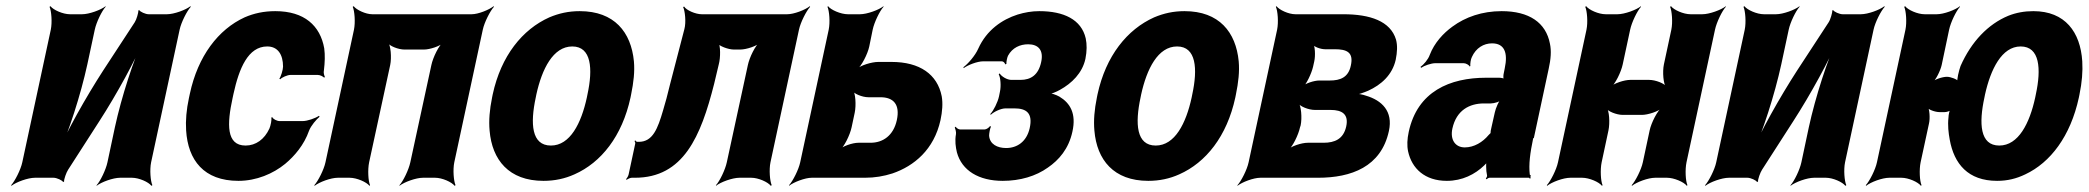

<svg xmlns="http://www.w3.org/2000/svg" viewBox="-20 -574 6745 620"><path d="M415 -502 313 -346C258 -261 193 -146 164 -75L168 -74C201 -145 241 -269 262 -366L286 -478C291 -502 309 -539 321 -552V-554C306 -542 268 -528 245 -528H206C183 -528 152 -542 143 -554L140 -552C146 -539 149 -502 144 -478L52 -50C47 -26 28 11 16 24L17 26C32 14 70 0 93 0H153C163 0 181 8 184 14L187 12C186 6 194 -17 200 -26L301 -183C356 -268 419 -383 448 -453L445 -454C412 -384 372 -260 351 -163L327 -50C322 -26 304 11 292 24V26C307 14 345 0 368 0H406C429 0 460 14 469 26L472 24C466 11 463 -26 468 -50L560 -478C565 -502 584 -539 596 -552L595 -554C580 -542 542 -528 519 -528H460C450 -528 432 -536 429 -542L427 -540C427 -533 421 -511 415 -502Z M731 -257 734 -271C752 -353 781 -424 843 -424C877 -424 894 -398 894 -359C894 -349 887 -326 882 -320L885 -318C890 -324 908 -332 918 -332H1006C1014 -332 1023 -327 1027 -323L1029 -326C1027 -330 1024 -339 1026 -347C1029 -372 1030 -396 1027 -418C1014 -491 963 -538 869 -538C832 -538 800 -531 770 -518C685 -479 619 -393 593 -271L590 -257C582 -220 579 -185 581 -153C587 -57 638 10 750 10C808 10 862 -13 901 -45C931 -70 962 -106 978 -152C984 -168 1002 -189 1012 -197L1010 -200C998 -192 973 -183 957 -183H883C874 -183 861 -190 859 -196L856 -194C858 -188 854 -168 850 -159C834 -124 806 -104 773 -104C710 -104 713 -174 731 -257Z M1447 -50 1539 -478C1544 -502 1563 -539 1575 -552L1574 -554C1559 -542 1524 -528 1503 -528H1182C1161 -528 1131 -542 1122 -554L1119 -552C1125 -539 1128 -502 1123 -478L1031 -50C1026 -26 1007 11 995 24L996 26C1011 14 1048 0 1071 0H1109C1132 0 1164 14 1173 26L1175 24C1169 11 1167 -26 1172 -50L1240 -364C1245 -388 1242 -428 1232 -440L1230 -438C1237 -425 1267 -414 1286 -414H1349C1368 -414 1402 -425 1415 -438L1413 -440C1397 -428 1378 -388 1373 -364L1305 -50C1300 -26 1282 11 1270 24V26C1285 14 1323 0 1346 0H1385C1408 0 1439 14 1448 26L1451 24C1445 11 1442 -26 1447 -50Z M1571 -269 1569 -259C1561 -220 1558 -185 1561 -152C1569 -58 1623 10 1735 10C1771 10 1804 3 1835 -11C1921 -49 1989 -134 2016 -259L2018 -269C2026 -308 2030 -343 2027 -376C2018 -470 1964 -538 1852 -538C1816 -538 1785 -531 1754 -518C1667 -479 1598 -394 1571 -269ZM1877 -269 1875 -259C1857 -176 1821 -104 1759 -104C1696 -104 1692 -175 1710 -259L1712 -269C1730 -351 1766 -424 1828 -424C1890 -424 1895 -352 1877 -269Z M2522 -528H2246C2226 -528 2196 -541 2189 -553L2186 -551C2192 -539 2196 -502 2190 -480L2144 -303C2136 -269 2128 -240 2121 -217C2104 -159 2088 -116 2043 -116H2038C2035 -116 2032 -119 2031 -121L2029 -118C2031 -116 2032 -112 2031 -109L2010 -11C2009 -6 2005 1 2002 4L2003 7C2007 4 2015 0 2020 0H2030C2187 0 2243 -133 2286 -303L2301 -366C2307 -388 2307 -427 2299 -439L2295 -436C2302 -425 2332 -414 2350 -414H2370C2390 -414 2424 -425 2437 -438L2435 -440C2419 -428 2400 -388 2395 -364L2327 -50C2322 -26 2304 11 2292 24V26C2307 14 2345 0 2368 0H2406C2429 0 2460 14 2469 26L2472 24C2466 11 2463 -26 2468 -50L2560 -478C2565 -502 2584 -539 2596 -552L2595 -554C2580 -542 2544 -528 2522 -528Z M2787 -424 2798 -478C2803 -502 2821 -539 2833 -552V-554C2818 -542 2780 -528 2757 -528H2718C2695 -528 2663 -542 2654 -554L2652 -552C2658 -539 2661 -502 2656 -478L2564 -50C2559 -26 2540 11 2528 24V26C2543 14 2580 0 2601 0H2773C2805 0 2834 -5 2862 -14C2932 -38 2996 -91 3017 -186C3023 -214 3025 -240 3021 -263C3007 -334 2950 -374 2859 -374H2816C2795 -374 2758 -363 2745 -350L2746 -348C2762 -360 2782 -400 2787 -424ZM2876 -186C2865 -136 2831 -113 2791 -113H2752C2733 -113 2700 -102 2688 -89L2690 -87C2706 -99 2725 -139 2730 -163L2740 -210C2745 -234 2743 -274 2733 -286L2730 -284C2736 -271 2765 -260 2784 -260H2823C2865 -260 2887 -237 2876 -186Z M3305 -160C3295 -116 3264 -96 3229 -96C3201 -96 3176 -108 3174 -136C3174 -143 3177 -160 3180 -165L3177 -167C3174 -162 3165 -156 3160 -156H3080C3075 -156 3068 -161 3066 -165L3063 -162C3065 -158 3068 -148 3067 -141C3063 -119 3066 -99 3070 -82C3086 -23 3141 10 3218 10C3274 10 3325 -5 3364 -33C3399 -57 3431 -93 3443 -149C3456 -207 3436 -241 3401 -262C3390 -268 3374 -274 3364 -273V-269C3373 -270 3391 -277 3403 -284C3441 -305 3475 -338 3485 -384C3490 -409 3490 -431 3486 -450C3472 -511 3415 -538 3336 -538C3312 -538 3289 -534 3266 -527C3216 -511 3166 -477 3139 -417C3129 -394 3105 -367 3091 -357L3092 -354C3105 -364 3136 -376 3155 -376H3215C3220 -376 3225 -371 3226 -366L3230 -368C3229 -372 3232 -388 3235 -394C3249 -420 3274 -431 3300 -431C3332 -431 3351 -413 3342 -373C3333 -332 3309 -316 3275 -316H3246C3232 -316 3214 -327 3208 -337L3205 -334C3211 -324 3213 -296 3209 -278L3206 -263C3202 -244 3188 -216 3178 -206L3179 -203C3189 -213 3212 -224 3227 -224H3256C3294 -224 3316 -209 3305 -160Z M3524 -269 3522 -259C3514 -220 3511 -185 3514 -152C3522 -58 3576 10 3688 10C3724 10 3757 3 3788 -11C3874 -49 3942 -134 3969 -259L3971 -269C3979 -308 3983 -343 3980 -376C3971 -470 3917 -538 3805 -538C3769 -538 3738 -531 3707 -518C3620 -479 3551 -394 3524 -269ZM3830 -269 3828 -259C3810 -176 3774 -104 3712 -104C3649 -104 3645 -175 3663 -259L3665 -269C3683 -351 3719 -424 3781 -424C3843 -424 3848 -352 3830 -269Z M4487 -381C4492 -406 4493 -427 4488 -446C4470 -506 4404 -528 4318 -528H4163C4141 -528 4111 -542 4102 -554L4100 -552C4106 -539 4109 -502 4104 -478L4012 -50C4007 -26 3988 11 3976 24V26C3991 14 4028 0 4050 0H4236C4343 0 4440 -35 4465 -151C4479 -215 4442 -250 4391 -265C4380 -269 4364 -272 4354 -271V-267C4364 -268 4384 -275 4398 -281C4440 -300 4476 -332 4487 -381ZM4327 -165C4318 -125 4290 -113 4254 -113H4203C4183 -113 4149 -102 4136 -89L4138 -87C4154 -99 4173 -139 4178 -163L4180 -169C4185 -193 4182 -233 4172 -245L4170 -243C4177 -230 4206 -219 4226 -219H4277C4314 -219 4336 -205 4327 -165ZM4342 -362C4334 -324 4308 -314 4274 -314H4240C4224 -314 4195 -305 4184 -294L4186 -291C4199 -302 4215 -337 4220 -358L4224 -376C4228 -394 4227 -426 4219 -436L4216 -433C4222 -423 4244 -415 4259 -415H4290C4328 -415 4352 -406 4342 -362Z M4933 -128 4981 -352C4988 -383 4990 -410 4985 -433C4972 -501 4918 -538 4829 -538C4766 -538 4712 -519 4670 -488C4641 -467 4612 -436 4597 -397C4592 -382 4577 -365 4567 -358L4569 -355C4579 -362 4601 -370 4616 -370H4706C4714 -370 4724 -364 4726 -359L4728 -361C4727 -366 4729 -383 4733 -390C4746 -419 4771 -434 4798 -434C4838 -434 4850 -404 4839 -353L4836 -338C4834 -331 4834 -318 4837 -314L4841 -317C4839 -321 4827 -323 4821 -323H4779C4662 -323 4557 -279 4529 -148C4524 -125 4523 -104 4527 -85C4539 -30 4581 10 4652 10C4702 10 4743 -11 4773 -40C4777 -44 4783 -50 4785 -54L4781 -55C4779 -51 4779 -43 4779 -37C4779 -26 4780 -16 4782 -7C4783 -5 4779 1 4778 3L4781 5C4782 3 4787 0 4790 0H4917C4919 0 4919 2 4920 3L4923 1C4922 0 4922 -2 4922 -4C4922 -5 4925 -7 4923 -7L4920 -10C4916 -43 4921 -80 4931 -128ZM4670 -159C4683 -218 4725 -240 4772 -240H4794C4805 -240 4825 -246 4832 -253L4829 -256C4820 -249 4810 -225 4807 -211L4796 -162C4795 -159 4792 -145 4794 -143L4798 -146C4796 -148 4790 -141 4787 -138C4768 -115 4740 -98 4710 -98C4680 -98 4662 -122 4670 -159Z M5426 -50 5518 -478C5523 -502 5541 -539 5553 -552V-554C5538 -542 5500 -528 5477 -528H5439C5416 -528 5385 -542 5376 -554L5373 -552C5379 -539 5382 -502 5377 -478L5353 -366C5348 -342 5351 -302 5361 -290L5363 -292C5356 -305 5325 -316 5306 -316H5244C5225 -316 5191 -305 5178 -292L5180 -290C5196 -302 5215 -342 5220 -366L5244 -478C5249 -502 5267 -539 5279 -552V-554C5264 -542 5226 -528 5203 -528H5165C5142 -528 5111 -542 5102 -554L5099 -552C5105 -539 5108 -502 5103 -478L5011 -50C5006 -26 4987 11 4975 24L4976 26C4991 14 5028 0 5051 0H5089C5112 0 5144 14 5153 26L5155 24C5149 11 5147 -26 5152 -50L5174 -153C5179 -177 5177 -217 5167 -229L5164 -227C5171 -214 5201 -203 5220 -203H5282C5301 -203 5336 -214 5349 -227L5348 -229C5332 -217 5312 -177 5307 -153L5285 -50C5280 -26 5261 11 5249 24L5250 26C5265 14 5302 0 5325 0H5363C5386 0 5418 14 5427 26L5429 24C5423 11 5421 -26 5426 -50Z M5885 -502 5783 -346C5728 -261 5663 -146 5634 -75L5638 -74C5671 -145 5711 -269 5732 -366L5756 -478C5761 -502 5779 -539 5791 -552V-554C5776 -542 5738 -528 5715 -528H5676C5653 -528 5622 -542 5613 -554L5610 -552C5616 -539 5619 -502 5614 -478L5522 -50C5517 -26 5498 11 5486 24L5487 26C5502 14 5540 0 5563 0H5623C5633 0 5651 8 5654 14L5657 12C5656 6 5664 -17 5670 -26L5771 -183C5826 -268 5889 -383 5918 -453L5915 -454C5882 -384 5842 -260 5821 -163L5797 -50C5792 -26 5774 11 5762 24V26C5777 14 5815 0 5838 0H5876C5899 0 5930 14 5939 26L5942 24C5936 11 5933 -26 5938 -50L6030 -478C6035 -502 6054 -539 6066 -552L6065 -554C6050 -542 6012 -528 5989 -528H5930C5920 -528 5902 -536 5899 -542L5897 -540C5897 -533 5891 -511 5885 -502Z M6250 -364 6274 -478C6279 -502 6297 -539 6309 -552V-554C6294 -542 6257 -528 6234 -528H6195C6172 -528 6141 -542 6132 -554L6129 -552C6135 -539 6138 -502 6133 -478L6041 -50C6036 -26 6017 11 6005 24L6006 26C6021 14 6058 0 6081 0H6120C6143 0 6174 14 6183 26L6185 24C6179 11 6177 -26 6182 -50L6209 -175C6213 -192 6211 -223 6204 -232L6201 -229C6206 -220 6229 -212 6243 -212H6260C6266 -212 6276 -215 6280 -219L6278 -222C6275 -217 6272 -202 6272 -195C6269 -169 6272 -145 6276 -123C6290 -45 6335 10 6429 10C6462 10 6491 3 6520 -11C6601 -49 6666 -134 6693 -259L6695 -269C6703 -308 6706 -343 6704 -376C6698 -470 6649 -538 6546 -538C6517 -538 6490 -533 6465 -523C6400 -496 6346 -440 6311 -361C6306 -347 6298 -316 6301 -307L6305 -310C6301 -318 6279 -326 6267 -326C6253 -326 6227 -318 6218 -308L6219 -306C6231 -315 6246 -346 6250 -364ZM6554 -269 6552 -259C6534 -176 6498 -104 6436 -104C6373 -104 6370 -176 6388 -259L6390 -269C6408 -350 6444 -424 6505 -424C6567 -424 6572 -352 6554 -269Z"/></svg>

Font: Asimov
Style: EdgeExtremeIt
Weight: 500
Designer: Google
Version: Version 2.000980: 2014